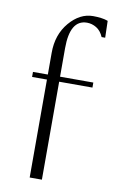

<svg xmlns="http://www.w3.org/2000/svg" viewBox="-80 -727 459 771"><g transform="rotate(10 149.5 -341.5)"><path d="M97.7 0V-399.4H37.1V-419.9H97.7V-508.8Q97.7 -583 140.1 -632.8Q182.6 -682.6 236.3 -682.6Q254.9 -682.6 270 -680.4Q285.2 -678.2 291 -675.8L296.9 -673.8L298.8 -605.5H284.2Q273.9 -629.9 255.6 -641.1Q237.3 -652.3 216.8 -652.3Q147.5 -652.3 147.5 -536.1V-419.9H283.2V-399.4H147.5V0Z"/></g></svg>

Font: Buda Light
Style: Regular
Weight: 300
Version: Version 1.003